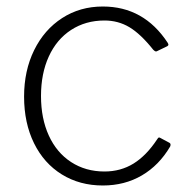

<svg xmlns="http://www.w3.org/2000/svg" viewBox="-20 -560 578 590"><path d="M495 -429C446.3 -503 380 -540 296 -540C249.3 -540 207.7 -528.2 171 -504.5C134.3 -480.8 105.7 -448 85 -406C64.3 -364 54 -316.3 54 -263C54 -209 64.2 -161.3 84.5 -120C104.8 -78.7 133.3 -46.7 170 -24C206.7 -1.3 248.7 10 296 10C340.7 10 380.7 -0.3 416 -21C451.3 -41.7 480.3 -71.3 503 -110C505 -115.3 504.3 -119 501 -121L473 -136C471 -137.3 469.3 -137.8 468 -137.5C466.7 -137.2 465 -135.3 463 -132C441 -98.7 416.8 -73.8 390.5 -57.5C364.2 -41.2 334.3 -33 301 -33C262.3 -33 228.2 -42.7 198.5 -62C168.8 -81.3 146 -108.5 130 -143.5C114 -178.5 106 -219 106 -265C106 -311 114 -351.5 130 -386.5C146 -421.5 168.8 -448.7 198.5 -468C228.2 -487.3 262.3 -497 301 -497C329 -497 354.5 -490.2 377.5 -476.5C400.5 -462.8 425 -439.7 451 -407C454.3 -403.7 457 -402 459 -402C461 -402 462.3 -402.3 463 -403L494 -418C496 -419.3 497.2 -420.7 497.5 -422C497.8 -423.3 497 -425.7 495 -429Z"/></svg>

Font: Libre Franklin ExtraLight
Style: Regular
Weight: 275
Designer: Pablo Impallari, Rodrigo Fuenzalida
Foundry: Impallari Type
Version: Version 1.002; ttfautohint (v1.5)